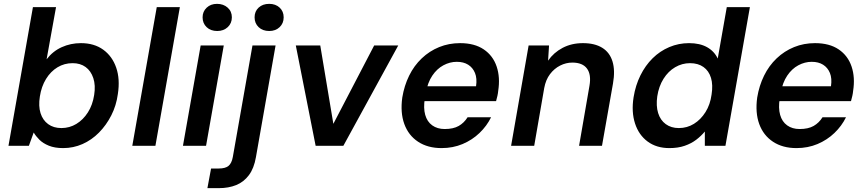

<svg xmlns="http://www.w3.org/2000/svg" viewBox="-20 -757 4493 997"><path d="M308 12Q264 12 233.5 -0.5Q203 -13 184.5 -31.5Q166 -50 155 -69L130 0H24L151 -720H271L222 -449Q254 -491 300.5 -512Q347 -533 400 -533Q469 -533 516 -499Q563 -465 583.5 -405.5Q604 -346 592 -269Q584 -209 558 -158Q532 -107 494 -68.5Q456 -30 408.5 -9Q361 12 308 12ZM299 -92Q341 -92 376.5 -113.5Q412 -135 436.5 -173.5Q461 -212 469 -264Q477 -314 464.5 -351.5Q452 -389 424.5 -409Q397 -429 357 -429Q314 -429 278.5 -407.5Q243 -386 219 -347Q195 -308 187 -256Q179 -206 190.5 -169.5Q202 -133 230 -112.5Q258 -92 299 -92Z M667 0 794 -720H914L787 0Z M930 0 1022 -521H1142L1050 0ZM1108 -596Q1074 -596 1053 -616Q1032 -636 1032 -667Q1032 -697 1053 -717Q1074 -737 1107 -737Q1140 -737 1162 -717.5Q1184 -698 1184 -667Q1184 -636 1162.5 -616Q1141 -596 1108 -596Z M1057 220 1076 118H1116Q1150 118 1166.5 104.5Q1183 91 1189 58L1291 -521H1411L1309 59Q1299 117 1272.5 152.5Q1246 188 1206.5 204Q1167 220 1116 220ZM1378 -596Q1344 -596 1323 -616Q1302 -636 1302 -667Q1302 -698 1323 -717.5Q1344 -737 1378 -737Q1411 -737 1432 -717.5Q1453 -698 1453 -667Q1453 -636 1432 -616Q1411 -596 1378 -596Z M1619 0 1516 -521H1643L1711 -114L1923 -521H2048L1763 0Z M2273 12Q2201 12 2151 -21Q2101 -54 2079.5 -113Q2058 -172 2069 -251Q2079 -312 2104.5 -364Q2130 -416 2170 -454Q2210 -492 2260.5 -512.5Q2311 -533 2369 -533Q2444 -533 2492 -500.5Q2540 -468 2559 -411.5Q2578 -355 2567 -285Q2566 -273 2563 -259.5Q2560 -246 2556 -232H2152L2166 -309H2452Q2458 -350 2446.5 -378Q2435 -406 2411 -421Q2387 -436 2352 -436Q2316 -436 2282.5 -418Q2249 -400 2225 -364.5Q2201 -329 2191 -275L2186 -246Q2178 -196 2188 -160.5Q2198 -125 2224.5 -106Q2251 -87 2289 -87Q2334 -87 2362 -103Q2390 -119 2408 -148H2530Q2508 -103 2470 -66.5Q2432 -30 2382 -9Q2332 12 2273 12Z M2634 0 2725 -521H2831L2826 -442Q2855 -484 2901.5 -508.5Q2948 -533 3007 -533Q3068 -533 3107 -509Q3146 -485 3160.5 -438Q3175 -391 3163 -323L3106 0H2987L3041 -312Q3051 -370 3028 -401Q3005 -432 2952 -432Q2919 -432 2888.5 -416.5Q2858 -401 2836 -372Q2814 -343 2806 -300L2754 0Z M3456 12Q3389 12 3343 -22Q3297 -56 3277.5 -116Q3258 -176 3270 -252Q3280 -314 3305.5 -365.5Q3331 -417 3369 -454.5Q3407 -492 3455.5 -512.5Q3504 -533 3558 -533Q3614 -533 3651.5 -512Q3689 -491 3707 -453L3754 -720H3874L3747 0H3640V-74Q3621 -51 3595.5 -31.5Q3570 -12 3535.5 0Q3501 12 3456 12ZM3505 -92Q3548 -92 3583.5 -114Q3619 -136 3643.5 -175Q3668 -214 3675 -266Q3683 -316 3672 -352.5Q3661 -389 3633 -409Q3605 -429 3563 -429Q3522 -429 3486 -408Q3450 -387 3425.5 -348Q3401 -309 3393 -257Q3386 -207 3397.5 -170Q3409 -133 3437 -112.5Q3465 -92 3505 -92Z M4116 12Q4044 12 3994 -21Q3944 -54 3922.5 -113Q3901 -172 3912 -251Q3922 -312 3947.5 -364Q3973 -416 4013 -454Q4053 -492 4103.5 -512.5Q4154 -533 4212 -533Q4287 -533 4335 -500.5Q4383 -468 4402 -411.5Q4421 -355 4410 -285Q4409 -273 4406 -259.5Q4403 -246 4399 -232H3995L4009 -309H4295Q4301 -350 4289.5 -378Q4278 -406 4254 -421Q4230 -436 4195 -436Q4159 -436 4125.5 -418Q4092 -400 4068 -364.5Q4044 -329 4034 -275L4029 -246Q4021 -196 4031 -160.5Q4041 -125 4067.5 -106Q4094 -87 4132 -87Q4177 -87 4205 -103Q4233 -119 4251 -148H4373Q4351 -103 4313 -66.5Q4275 -30 4225 -9Q4175 12 4116 12Z"/></svg>

Font: DM Sans 10pt SemiBold
Style: Italic
Weight: 600
Italic angle: -10°
Version: Version 4.004;gftools[0.9.30]